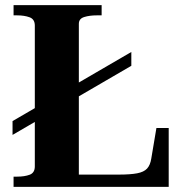

<svg xmlns="http://www.w3.org/2000/svg" viewBox="-20 -730 714 750"><path d="M29 -203 493 -473V-527L29 -257ZM377 -710H33V-670H47Q75 -670 95.5 -662.5Q116 -655 116 -630V-80Q116 -55 96 -47.5Q76 -40 47 -40H33V0H639V-230H591L571 -111Q567 -85 554.5 -71.5Q542 -58 515.5 -53Q489 -48 444 -48H288V-637Q288 -657 309 -663.5Q330 -670 358 -670H377Z"/></svg>

Font: Roboto Serif 120pt Expanded SemiBold
Style: Regular
Weight: 600
Width: 7
Designer: Greg Gazdowicz
Foundry: Commercial Type
Version: Version 1.008